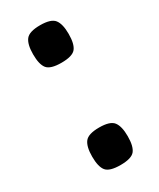

<svg xmlns="http://www.w3.org/2000/svg" viewBox="-140 -553 502 608"><g transform="rotate(-30 110.5 -249.5)"><path d="M50 -62Q50 -98 62.5 -114.5Q75 -131 115 -131Q155 -131 167.5 -114.5Q180 -98 180 -62Q180 -25 167.5 -9.5Q155 6 115 6Q75 6 62.5 -9.5Q50 -25 50 -62ZM50 -436Q50 -472 62.5 -488.5Q75 -505 115 -505Q155 -505 167.5 -488.5Q180 -472 180 -436Q180 -399 167.5 -383.5Q155 -368 115 -368Q75 -368 62.5 -383.5Q50 -399 50 -436Z"/></g></svg>

Font: Changa
Style: Regular
Weight: 400
Designer: Eduardo Rodriguez Tunni
Foundry: Eduardo Rodriguez Tunni
Version: Version 3.003